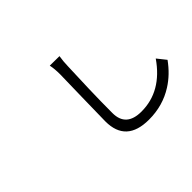

<svg xmlns="http://www.w3.org/2000/svg" viewBox="-147 -1074 1426 1426"><g transform="rotate(-45 566.0 -360.5)"><path d="M483 -763 584 -762Q576 -714 575 -663Q575 -658 567 -438Q563 -303 563 -185Q563 -40 724 -40Q936 -40 1077 -244L1132 -175Q1067 -85 983 -32Q867 42 721 42Q482 42 482 -178Q482 -235 487 -437Q492 -637 492 -663Q492 -720 483 -763Z"/></g></svg>

Font: Source Han Sans Regular
Style: Regular
Weight: 400
Designer: Ryoko NISHIZUKA  (kana & ideographs); Paul D. Hunt (Latin, Greek & Cyrillic); Wenlong ZHANG  (bopomofo); Sandoll Communi
Foundry: Adobe Systems Incorporated
Version: Version 1.00 January 18, 2024, initial release